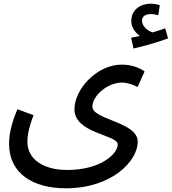

<svg xmlns="http://www.w3.org/2000/svg" viewBox="-20 -785 928 1037"><path d="M701 -523C760 -536 839 -559 888 -578L872 -632C852 -625 829 -617 804 -610C779 -618 747 -641 747 -674C747 -696 765 -709 795 -709C810 -709 822 -706 835 -703L843 -757C828 -762 810 -765 794 -765C740 -765 689 -734 689 -671C689 -638 710 -609 735 -591C722 -588 708 -585 688 -581ZM29 -8C29 154 161 232 335 232C584 232 724 85 724 -20C724 -127 479 -138 479 -209C479 -268 561 -339 638 -339C668 -339 698 -328 723 -315L761 -399C738 -416 695 -436 638 -436C501 -436 382 -301 382 -195C382 -63 616 -58 616 -5C616 45 525 133 343 133C216 133 128 77 128 -20C128 -60 139 -105 161 -163L74 -195C40 -116 29 -55 29 -8Z"/></svg>

Font: Noto Sans Arabic UI Md
Style: Regular
Weight: 500
Designer: Monotype Design Team, Nadine Chahine and Nizar Qandah
Foundry: Monotype Imaging Inc.
Version: Version 2.010